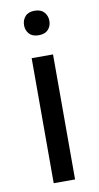

<svg xmlns="http://www.w3.org/2000/svg" viewBox="-84 -760 411 799"><g transform="rotate(-10 121.5 -360.5)"><path d="M166.5 0H76.2V-528.3H166.5ZM68.8 -668.5Q68.8 -690.4 82.3 -705.6Q95.7 -720.7 122.1 -720.7Q148.4 -720.7 162.1 -705.6Q175.8 -690.4 175.8 -668.5Q175.8 -646.5 162.1 -631.8Q148.4 -617.2 122.1 -617.2Q95.7 -617.2 82.3 -631.8Q68.8 -646.5 68.8 -668.5Z"/></g></svg>

Font: APIMedia Roboto
Style: Regular
Weight: 400
Designer: Google
Version: Version 2.137; 2017